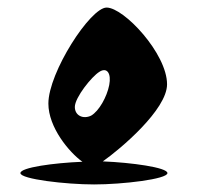

<svg xmlns="http://www.w3.org/2000/svg" viewBox="-20 -732 536 508"><path d="M34 -274C34 -258 154 -244 229 -244C304 -244 423 -258 423 -274C423 -289 327 -302 252 -305C299 -338 422 -442 422 -509C422 -590 308 -712 262 -712C219 -712 108 -540 108 -458C108 -395 163 -329 198 -304C123 -301 34 -289 34 -274ZM178 -449C178 -474 223 -530 243 -542C263 -555 275 -538 269 -507C263 -476 242 -438 221 -426C200 -416 178 -426 178 -449Z"/></svg>

Font: Ampere
Style: UltCnd
Weight: 400
Version: Version 1